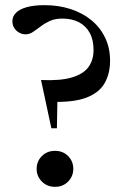

<svg xmlns="http://www.w3.org/2000/svg" viewBox="-20 -716 488 744"><path d="M153 -696Q207 -696 253.2 -681Q299.5 -666 333.8 -638Q368 -610 387.2 -570.2Q406.5 -530.5 406.5 -481Q406.5 -430 385 -393Q363.5 -356 313.5 -337.2Q263.5 -318.5 176 -321.5L203.5 -386.5L200.5 -219H179L139 -406Q213.5 -402.5 258.2 -415.8Q303 -429 322.8 -456.2Q342.5 -483.5 342.5 -522Q342.5 -561.5 327.8 -588.5Q313 -615.5 286 -629.8Q259 -644 221.5 -644Q193.5 -644 173.2 -634.8Q153 -625.5 137 -613.2Q121 -601 107.5 -592Q94 -583 79 -583Q65.5 -583 53.8 -589.8Q42 -596.5 35 -608Q28 -619.5 28 -633.5Q28 -652 41.5 -666Q55 -680 82.8 -688Q110.5 -696 153 -696ZM193 -131.5Q224 -131.5 244 -111.2Q264 -91 264 -61.5Q264 -33 244 -12.5Q224 8 193 8Q162.5 8 142.2 -12.5Q122 -33 122 -61.5Q122 -91 142.2 -111.2Q162.5 -131.5 193 -131.5Z"/></svg>

Font: Newsreader 36pt Medium
Style: Regular
Weight: 500
Designer: Hugues Gentile
Foundry: Production Type
Version: Version 1.003